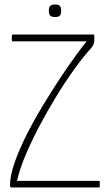

<svg xmlns="http://www.w3.org/2000/svg" viewBox="-20 -825 471 845"><path d="M390 -673Q394 -673 394.5 -671Q395 -669 395 -664V-643Q395 -636 390 -626.5Q385 -617 380 -612Q347 -576 307 -520.5Q267 -465 227 -399.5Q187 -334 151.5 -266.5Q116 -199 90.5 -137.5Q65 -76 55 -29H415Q417 -29 418 -28Q419 -27 419 -25V-5Q419 -2 418 -1Q417 0 415 0H31Q27 0 25.5 -2.5Q24 -5 24 -8Q24 -50 43.5 -107Q63 -164 95.5 -228.5Q128 -293 166.5 -357Q205 -421 243 -478.5Q281 -536 312.5 -579Q344 -622 361 -643H36Q34 -643 33 -644.5Q32 -646 32 -648V-667Q32 -670 33 -671.5Q34 -673 36 -673ZM249 -778Q249 -764 244 -757Q239 -750 222 -750Q206 -750 200.5 -757Q195 -764 195 -778Q195 -792 200.5 -798.5Q206 -805 222 -805Q239 -805 244 -798.5Q249 -792 249 -778Z"/></svg>

Font: Glory Thin Thin
Style: Regular
Weight: 250
Version: Version 1.011